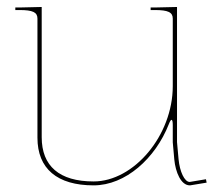

<svg xmlns="http://www.w3.org/2000/svg" viewBox="-20 -542 650 564"><path d="M25 -512.5H37.5C76 -512.5 90 -506 90 -487.5V-137.5C90 -46.5 148 2.5 255 2.5C348.5 2.5 436.5 -76.5 476 -177.5C479.5 -186.5 482 -190 484 -190C486.5 -190 487.5 -183 487.5 -174.5V-124L492 -73.5C495.5 -36.5 511.5 2.5 537.5 2.5H538.5L587 -5.5L585 -15.5L537 -7.5C522 -8 508 -37.5 504.5 -74.5L500 -124.5V-521.5L435 -520H422.5V-512.5H435C473.5 -512.5 487.5 -506 487.5 -487.5V-289C487.5 -144 373 -9 255 -9C154 -9 102.5 -54.5 102.5 -139V-521.5L37.5 -520H25Z"/></svg>

Font: Znikomit
Style: Regular
Weight: 100
Designer: gluk
Foundry: gluk
Version: Version 0.55